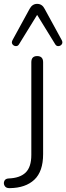

<svg xmlns="http://www.w3.org/2000/svg" viewBox="-78 -782 343 993"><path d="M-27 191Q-46 192 -53.5 180Q-61 168 -56 155Q-51 142 -34 141Q25 139 54.5 110.5Q84 82 84 19V-460Q84 -492 114 -492Q145 -492 145 -460V15Q145 105 99.5 147.5Q54 190 -27 191ZM241 -575Q248 -562 241.5 -553Q235 -544 224 -543.5Q213 -543 207 -554L114 -705L21 -554Q15 -543 4 -543.5Q-7 -544 -13.5 -553Q-20 -562 -13 -575L75 -736Q89 -762 114 -762Q140 -762 153 -736Z"/></svg>

Font: Nunito Light
Style: Regular
Weight: 300
Designer: Vernon Adams
Foundry: Vernon Adams
Version: Version 3.601; ttfautohint (v1.8.2.53-6de2)